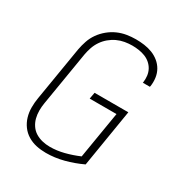

<svg xmlns="http://www.w3.org/2000/svg" viewBox="-175 -870 950 1005"><g transform="rotate(30 300.0 -367.5)"><path d="M245 8Q215 8 187 2Q159 -4 135 -18.5Q111 -33 94.5 -55.5Q78 -78 70 -105Q62 -132 62 -161.5Q62 -191 67 -220L121 -546Q126 -573 135 -599.5Q144 -626 160.5 -649.5Q177 -673 200 -692Q223 -711 249 -722.5Q275 -734 302.5 -738.5Q330 -743 357 -743Q383 -743 408.5 -739.5Q434 -736 457 -727Q480 -718 499 -702.5Q518 -687 530 -666Q542 -645 545.5 -619.5Q549 -594 545 -568Q544 -567 544 -566Q544 -565 544 -564H501Q502 -565 502 -565.5Q502 -566 502 -567Q505 -587 502.5 -607Q500 -627 491 -643.5Q482 -660 467.5 -672.5Q453 -685 435 -692Q417 -699 397 -702Q377 -705 357 -705Q335 -705 312 -701Q289 -697 267.5 -687Q246 -677 227.5 -661.5Q209 -646 195.5 -626Q182 -606 174.5 -584Q167 -562 163 -540L109 -214Q105 -191 105 -167.5Q105 -144 110.5 -122.5Q116 -101 128.5 -82.5Q141 -64 159.5 -52.5Q178 -41 200.5 -35.5Q223 -30 247 -30Q289 -30 332 -41Q375 -52 417 -70L464 -353H302L309 -392H513L456 -44Q405 -20 351.5 -6Q298 8 245 8Z"/></g></svg>

Font: Iosevka SS04 XLt Ex
Style: Italic
Weight: 200
Width: 7
Italic angle: -9°
Monospace: yes
Designer: Belleve Invis
Foundry: Belleve Invis
Version: Version 19.0.0; ttfautohint (v1.8.4)